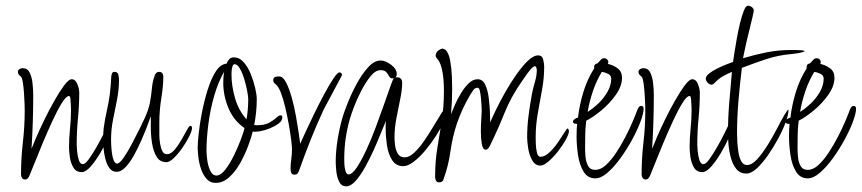

<svg xmlns="http://www.w3.org/2000/svg" viewBox="-20 -628 3034 676"><path d="M68 4Q61 4 57.5 -1.5Q54 -7 54 -14Q54 -70 60.5 -126.5Q67 -183 67 -239Q67 -245 66.5 -262.5Q66 -280 64.5 -300.5Q63 -321 60.5 -337.5Q58 -354 54 -358Q50 -361 46.5 -365Q43 -369 43 -375Q43 -381 48.5 -384.5Q54 -388 60 -388Q77 -388 84.5 -372.5Q92 -357 94.5 -335Q97 -313 97 -293Q97 -199 91 -104Q95 -115 107 -143Q119 -171 136 -206Q153 -241 171.5 -273.5Q190 -306 206 -327.5Q222 -349 232 -349Q246 -349 252.5 -331.5Q259 -314 259 -303Q259 -257 254.5 -211Q250 -165 250 -118Q250 -112 251.5 -95.5Q253 -79 257.5 -64.5Q262 -50 272 -50Q280 -50 293 -68Q306 -86 320 -110.5Q334 -135 345 -157Q356 -179 360 -188Q361 -190 362 -192.5Q363 -195 365 -195Q370 -195 371 -187.5Q372 -180 372 -178Q372 -168 361 -143Q350 -118 333.5 -90Q317 -62 299.5 -42Q282 -22 268 -22Q248 -22 238.5 -38Q229 -54 226 -74.5Q223 -95 223 -109Q223 -142 226.5 -175Q230 -208 230 -241Q230 -244 229.5 -256Q229 -268 228 -279Q227 -290 223 -290Q213 -290 197.5 -265Q182 -240 164.5 -202Q147 -164 130 -123.5Q113 -83 100.5 -51Q88 -19 83 -8Q81 -4 77.5 0Q74 4 68 4Z M391 -23Q375 -23 365.5 -36Q356 -49 351 -68.5Q346 -88 344.5 -106.5Q343 -125 343 -136Q343 -146 343.5 -156Q344 -166 345 -176Q349 -207 356 -237.5Q363 -268 367 -299Q369 -315 370 -330Q371 -345 372 -361Q373 -366 375 -370.5Q377 -375 383 -375Q394 -375 396.5 -365.5Q399 -356 399 -348Q399 -312 392 -277Q385 -242 378 -207Q371 -172 371 -136Q371 -132 371.5 -118.5Q372 -105 374 -89.5Q376 -74 380.5 -63Q385 -52 392 -52Q401 -52 415.5 -73Q430 -94 445.5 -123.5Q461 -153 473.5 -178.5Q486 -204 490 -213Q504 -244 508.5 -270Q513 -296 515 -318.5Q517 -341 525 -363Q530 -375 540 -375Q555 -375 555 -357Q555 -326 548 -282.5Q541 -239 541 -197V-175Q541 -168 541 -153.5Q541 -139 543.5 -123Q546 -107 551.5 -96Q557 -85 568 -85Q581 -85 594 -100Q607 -115 618.5 -135Q630 -155 638 -170Q646 -185 650 -185Q656 -185 656 -177Q656 -168 646.5 -148.5Q637 -129 622.5 -108Q608 -87 592.5 -72Q577 -57 566 -57Q543 -57 531.5 -76Q520 -95 515.5 -123Q511 -151 511 -177.5Q511 -204 511 -219Q507 -207 498 -183.5Q489 -160 477 -132.5Q465 -105 451 -80Q437 -55 421.5 -39Q406 -23 391 -23Z M739 16Q720 16 707.5 2Q695 -12 688 -32.5Q681 -53 678.5 -74Q676 -95 676 -109Q676 -124 679.5 -157.5Q683 -191 691 -232Q699 -273 711 -311.5Q723 -350 739.5 -376Q756 -402 778 -404Q781 -413 787 -419.5Q793 -426 803 -426Q823 -426 838 -409Q853 -392 863 -367Q873 -342 878.5 -318Q884 -294 884 -279Q884 -233 875 -188L883 -187Q912 -187 928 -196Q944 -205 953 -213.5Q962 -222 968 -222Q974 -222 974 -215Q974 -203 961.5 -193.5Q949 -184 931 -176.5Q913 -169 896 -166Q879 -163 870 -165Q865 -144 853.5 -113.5Q842 -83 825.5 -53.5Q809 -24 787 -4Q765 16 739 16ZM848 -208Q854 -243 854 -279Q854 -287 850.5 -306.5Q847 -326 840.5 -348Q834 -370 825 -386Q816 -402 806 -402Q801 -402 798.5 -394.5Q796 -387 795.5 -378Q795 -369 795 -366Q795 -326 807.5 -282.5Q820 -239 848 -208ZM742 -10Q757 -10 773 -30.5Q789 -51 803.5 -80.5Q818 -110 828 -137Q838 -164 841 -177Q803 -203 784.5 -247Q766 -291 766 -337Q766 -357 769 -375Q748 -339 734 -290Q720 -241 713.5 -190Q707 -139 707 -97Q707 -87 709.5 -66Q712 -45 720 -27.5Q728 -10 742 -10Z M1017 -13Q1008 -13 1005.5 -19.5Q1003 -26 1003 -33Q1003 -50 1005.5 -67.5Q1008 -85 1008 -102Q1008 -113 1005 -137Q1002 -161 996.5 -191.5Q991 -222 984 -251.5Q977 -281 968.5 -302.5Q960 -324 952 -330Q948 -333 945 -336.5Q942 -340 942 -345Q942 -355 949 -357Q956 -359 963 -359Q976 -359 987 -338Q998 -317 1007 -285Q1016 -253 1022 -219Q1028 -185 1032 -158.5Q1036 -132 1037 -122Q1042 -133 1055 -161.5Q1068 -190 1085.5 -226Q1103 -262 1121 -295.5Q1139 -329 1153.5 -351Q1168 -373 1175 -373Q1184 -373 1184 -363L1119 -241Q1094 -187 1073 -134Q1052 -81 1032 -25Q1030 -20 1027 -16.5Q1024 -13 1017 -13Z M1199 28Q1182 28 1174 11.5Q1166 -5 1164 -26Q1162 -47 1162 -58Q1162 -96 1169 -138.5Q1176 -181 1187 -218Q1192 -235 1205 -267.5Q1218 -300 1236.5 -334Q1255 -368 1276.5 -391.5Q1298 -415 1320 -415Q1337 -415 1357 -400Q1377 -385 1377 -367Q1377 -360 1372 -355Q1373 -356 1377 -356Q1396 -356 1396 -336Q1396 -313 1389.5 -281Q1383 -249 1376 -213.5Q1369 -178 1369 -145Q1369 -133 1371 -116.5Q1373 -100 1380.5 -87Q1388 -74 1405 -74Q1421 -74 1439 -91Q1457 -108 1474 -133Q1491 -158 1506 -183Q1521 -208 1531.5 -225Q1542 -242 1546 -242Q1553 -242 1553 -233Q1553 -221 1542.5 -198.5Q1532 -176 1515 -149.5Q1498 -123 1477.5 -98.5Q1457 -74 1436.5 -58.5Q1416 -43 1400 -43Q1374 -43 1360.5 -64.5Q1347 -86 1342.5 -116Q1338 -146 1338 -172Q1338 -181 1338 -189Q1338 -197 1339 -203Q1333 -189 1322 -161.5Q1311 -134 1296.5 -101.5Q1282 -69 1265.5 -39.5Q1249 -10 1232 9Q1215 28 1199 28ZM1207 -14Q1220 -14 1236 -38Q1252 -62 1269.5 -99.5Q1287 -137 1303 -180Q1319 -223 1332.5 -261.5Q1346 -300 1355 -325.5Q1364 -351 1367 -353L1361 -352Q1354 -352 1350 -359.5Q1346 -367 1340 -374Q1334 -381 1320 -381Q1302 -381 1285 -360Q1268 -339 1252.5 -309.5Q1237 -280 1226.5 -252Q1216 -224 1212 -210Q1192 -141 1192 -68Q1192 -64 1192.5 -50.5Q1193 -37 1196.5 -25.5Q1200 -14 1207 -14Z M1527 14Q1518 14 1515 8Q1512 2 1512 -5V-7Q1512 -61 1520 -108Q1528 -155 1535.5 -203.5Q1543 -252 1543 -310Q1543 -326 1541.5 -347.5Q1540 -369 1534.5 -390Q1529 -411 1518 -423Q1514 -427 1514 -433Q1514 -442 1522 -449Q1530 -456 1539 -457L1548 -453Q1560 -442 1565 -414.5Q1570 -387 1571 -359Q1572 -331 1572 -315Q1572 -293 1571 -271Q1570 -249 1568 -226Q1573 -239 1582 -259.5Q1591 -280 1603.5 -300.5Q1616 -321 1630.5 -335Q1645 -349 1662 -349Q1679 -349 1688 -330.5Q1697 -312 1700.5 -285Q1704 -258 1705 -233.5Q1706 -209 1706 -197Q1712 -212 1725.5 -240Q1739 -268 1757.5 -301Q1776 -334 1797 -364Q1818 -394 1838 -413.5Q1858 -433 1875 -433Q1889 -433 1892.5 -418Q1896 -403 1896 -393Q1896 -353 1888.5 -312Q1881 -271 1873.5 -229Q1866 -187 1866 -144Q1866 -139 1866.5 -122Q1867 -105 1870.5 -90.5Q1874 -76 1883 -76Q1898 -76 1914 -91Q1930 -106 1943.5 -125.5Q1957 -145 1966.5 -160.5Q1976 -176 1979 -176Q1983 -172 1983 -166Q1983 -156 1972 -136Q1961 -116 1944.5 -95Q1928 -74 1911 -59.5Q1894 -45 1883 -45Q1864 -45 1853.5 -64Q1843 -83 1839.5 -107Q1836 -131 1836 -144Q1836 -183 1841 -221.5Q1846 -260 1853 -298Q1857 -318 1863.5 -340Q1870 -362 1870 -382Q1870 -388 1866 -394L1864 -395Q1858 -395 1848 -383.5Q1838 -372 1829.5 -359Q1821 -346 1817 -341Q1779 -287 1756 -229.5Q1733 -172 1704 -113Q1702 -109 1698.5 -105Q1695 -101 1690 -101Q1680 -101 1676.5 -120.5Q1673 -140 1673 -165Q1673 -188 1674.5 -208.5Q1676 -229 1676 -237Q1676 -241 1675.5 -254Q1675 -267 1673.5 -282Q1672 -297 1669.5 -308Q1667 -319 1662 -319Q1652 -319 1646.5 -311Q1641 -303 1636 -295Q1607 -246 1589 -194Q1573 -146 1566 -95.5Q1559 -45 1542 2Q1539 14 1527 14Z M2076 0Q2049 0 2034.5 -24Q2020 -48 2015 -82.5Q2010 -117 2010 -147Q2010 -161 2010.5 -172.5Q2011 -184 2012 -192H2009Q1997 -192 1997 -201Q1999 -206 2004.5 -209.5Q2010 -213 2015 -214Q2020 -258 2034 -304Q2048 -350 2072 -387V-393Q2072 -403 2084 -405Q2089 -410 2094.5 -416.5Q2100 -423 2107 -423Q2115 -423 2119.5 -416.5Q2124 -410 2120 -403Q2139 -399 2154.5 -387.5Q2170 -376 2170 -354Q2170 -325 2148.5 -294.5Q2127 -264 2097.5 -239.5Q2068 -215 2044 -203Q2041 -179 2040.5 -154.5Q2040 -130 2040 -106Q2040 -94 2041.5 -76Q2043 -58 2050.5 -44Q2058 -30 2076 -30Q2095 -30 2113.5 -47Q2132 -64 2149.5 -90.5Q2167 -117 2182 -146Q2197 -175 2208 -201Q2219 -227 2224 -241Q2226 -246 2229 -250.5Q2232 -255 2238 -255Q2246 -255 2246 -245Q2246 -229 2235 -199.5Q2224 -170 2205.5 -136Q2187 -102 2164.5 -71Q2142 -40 2119 -20Q2096 0 2076 0ZM2049 -234Q2068 -246 2087 -264Q2106 -282 2119 -305Q2132 -328 2132 -351Q2132 -363 2120 -368.5Q2108 -374 2099 -375Q2080 -344 2067.5 -307Q2055 -270 2049 -234Z M2253 4Q2246 4 2242.5 -1.5Q2239 -7 2239 -14Q2239 -70 2245.5 -126.5Q2252 -183 2252 -239Q2252 -245 2251.5 -262.5Q2251 -280 2249.5 -300.5Q2248 -321 2245.5 -337.5Q2243 -354 2239 -358Q2235 -361 2231.5 -365Q2228 -369 2228 -375Q2228 -381 2233.5 -384.5Q2239 -388 2245 -388Q2262 -388 2269.5 -372.5Q2277 -357 2279.5 -335Q2282 -313 2282 -293Q2282 -199 2276 -104Q2280 -115 2292 -143Q2304 -171 2321 -206Q2338 -241 2356.5 -273.5Q2375 -306 2391 -327.5Q2407 -349 2417 -349Q2431 -349 2437.5 -331.5Q2444 -314 2444 -303Q2444 -257 2439.5 -211Q2435 -165 2435 -118Q2435 -112 2436.5 -95.5Q2438 -79 2442.5 -64.5Q2447 -50 2457 -50Q2465 -50 2478 -68Q2491 -86 2505 -110.5Q2519 -135 2530 -157Q2541 -179 2545 -188Q2546 -190 2547 -192.5Q2548 -195 2550 -195Q2555 -195 2556 -187.5Q2557 -180 2557 -178Q2557 -168 2546 -143Q2535 -118 2518.5 -90Q2502 -62 2484.5 -42Q2467 -22 2453 -22Q2433 -22 2423.5 -38Q2414 -54 2411 -74.5Q2408 -95 2408 -109Q2408 -142 2411.5 -175Q2415 -208 2415 -241Q2415 -244 2414.5 -256Q2414 -268 2413 -279Q2412 -290 2408 -290Q2398 -290 2382.5 -265Q2367 -240 2349.5 -202Q2332 -164 2315 -123.5Q2298 -83 2285.5 -51Q2273 -19 2268 -8Q2266 -4 2262.5 0Q2259 4 2253 4Z M2608 -17Q2586 -17 2573 -32.5Q2560 -48 2553.5 -71.5Q2547 -95 2545 -118.5Q2543 -142 2543 -157Q2543 -211 2547.5 -266Q2552 -321 2557 -375Q2540 -368 2524.5 -359Q2509 -350 2496 -336Q2494 -334 2491.5 -332Q2489 -330 2485 -330Q2478 -330 2471.5 -337Q2465 -344 2465 -351Q2465 -360 2477 -369.5Q2489 -379 2506.5 -387.5Q2524 -396 2539.5 -402Q2555 -408 2561 -410Q2562 -418 2565.5 -440.5Q2569 -463 2574 -491.5Q2579 -520 2585.5 -546.5Q2592 -573 2599 -590.5Q2606 -608 2613 -608Q2620 -608 2627 -603Q2634 -598 2634 -591Q2634 -588 2629 -566Q2624 -544 2616.5 -514.5Q2609 -485 2603.5 -459Q2598 -433 2596 -423Q2640 -436 2680.5 -444Q2721 -452 2766 -452Q2770 -452 2781 -452Q2792 -452 2802.5 -451Q2813 -450 2813 -447Q2803 -443 2791.5 -441Q2780 -439 2769 -438Q2721 -434 2678.5 -420Q2636 -406 2592 -389Q2585 -332 2580 -273.5Q2575 -215 2575 -158Q2575 -147 2576 -128.5Q2577 -110 2580 -91.5Q2583 -73 2590 -60Q2597 -47 2610 -47Q2627 -47 2645 -66.5Q2663 -86 2681 -114.5Q2699 -143 2714 -172Q2729 -201 2740.5 -221Q2752 -241 2756 -242V-239Q2756 -224 2746 -197Q2736 -170 2719.5 -139.5Q2703 -109 2683.5 -81Q2664 -53 2644.5 -35Q2625 -17 2608 -17Z M2824 0Q2797 0 2782.5 -24Q2768 -48 2763 -82.5Q2758 -117 2758 -147Q2758 -161 2758.5 -172.5Q2759 -184 2760 -192H2757Q2745 -192 2745 -201Q2747 -206 2752.5 -209.5Q2758 -213 2763 -214Q2768 -258 2782 -304Q2796 -350 2820 -387V-393Q2820 -403 2832 -405Q2837 -410 2842.5 -416.5Q2848 -423 2855 -423Q2863 -423 2867.5 -416.5Q2872 -410 2868 -403Q2887 -399 2902.5 -387.5Q2918 -376 2918 -354Q2918 -325 2896.5 -294.5Q2875 -264 2845.5 -239.5Q2816 -215 2792 -203Q2789 -179 2788.5 -154.5Q2788 -130 2788 -106Q2788 -94 2789.5 -76Q2791 -58 2798.5 -44Q2806 -30 2824 -30Q2843 -30 2861.5 -47Q2880 -64 2897.5 -90.5Q2915 -117 2930 -146Q2945 -175 2956 -201Q2967 -227 2972 -241Q2974 -246 2977 -250.5Q2980 -255 2986 -255Q2994 -255 2994 -245Q2994 -229 2983 -199.5Q2972 -170 2953.5 -136Q2935 -102 2912.5 -71Q2890 -40 2867 -20Q2844 0 2824 0ZM2797 -234Q2816 -246 2835 -264Q2854 -282 2867 -305Q2880 -328 2880 -351Q2880 -363 2868 -368.5Q2856 -374 2847 -375Q2828 -344 2815.5 -307Q2803 -270 2797 -234Z"/></svg>

Font: Licorice
Style: Regular
Weight: 400
Designer: Robert E. Leuschke
Foundry: Robert E. Leuschke
Version: Version 1.010; ttfautohint (v1.8.3)